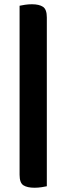

<svg xmlns="http://www.w3.org/2000/svg" viewBox="-20 -767 312 902"><path d="M200 108Q191 110 175 112.5Q159 115 142 115Q108 115 90 103.5Q72 92 72 54V-740Q81 -742 97 -744.5Q113 -747 130 -747Q164 -747 182 -735Q200 -723 200 -685Z"/></svg>

Font: Baloo Bhaina 2
Style: Bold
Weight: 700
Designer: Yesha Goshar, Manish Minz, Shuchita Grover and Ek Type
Foundry: Ek Type
Version: Version 1.640;hotconv 1.0.111;makeotfexe 2.5.65597; ttfautoh